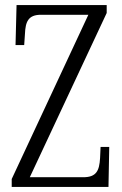

<svg xmlns="http://www.w3.org/2000/svg" viewBox="-20 -734 481 754"><path d="M26 0H406L409 -157H375L373 -113C370 -64 359 -38 307 -38H97L399 -683V-714H45L41 -557H75L78 -601C80 -649 91 -676 141 -676H327L26 -31Z"/></svg>

Font: Noto Serif Hebrew ExtraCondensed Light
Style: Regular
Weight: 300
Width: 2
Designer: Monotype Design Team
Foundry: Monotype Imaging Inc.
Version: Version 2.004